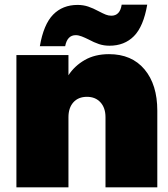

<svg xmlns="http://www.w3.org/2000/svg" viewBox="-20 -799 716 819"><path d="M651 -327V0H430V-299Q430 -339 408.5 -362.5Q387 -386 351 -386Q314 -386 293 -362.5Q272 -339 272 -299V0H50V-564H272V-478Q298 -518 341.5 -543Q385 -568 445 -568Q542 -568 596.5 -503Q651 -438 651 -327ZM311 -778Q335 -778 356 -771Q377 -764 401 -751Q420 -741 431.5 -736.5Q443 -732 455 -732Q492 -732 499 -779H608Q592 -686 551.5 -645Q511 -604 447 -604Q423 -604 402 -611Q381 -618 357 -631Q343 -638 329 -643.5Q315 -649 303 -649Q267 -649 258 -602H150Q166 -695 206.5 -736.5Q247 -778 311 -778Z"/></svg>

Font: Poppins Black A&M
Style: Regular
Weight: 900
Designer: Ninad Kale (Devanagari), Jonny Pinhorn (Latin)
Foundry: Indian Type Foundry
Version: 4.004